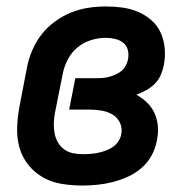

<svg xmlns="http://www.w3.org/2000/svg" viewBox="-20 -562 590 594"><path d="M236 12Q203 12 171.5 7Q140 2 113.5 -13Q87 -28 68 -51.5Q49 -75 40.5 -104.5Q32 -134 33 -166.5Q34 -199 40 -231L63 -351Q68 -378 79 -404.5Q90 -431 107.5 -454Q125 -477 149.5 -495Q174 -513 200.5 -523.5Q227 -534 254 -538Q281 -542 308 -542Q334 -542 359.5 -538.5Q385 -535 408 -525Q431 -515 449 -499Q467 -483 477 -461Q487 -439 489.5 -413.5Q492 -388 487 -361Q484 -346 477.5 -330.5Q471 -315 459 -303Q447 -291 432.5 -283Q418 -275 402 -269Q420 -259 435 -244.5Q450 -230 458.5 -211Q467 -192 468.5 -170Q470 -148 465 -126Q461 -103 449 -81Q437 -59 418 -42.5Q399 -26 376 -15.5Q353 -5 329.5 1Q306 7 282.5 9.5Q259 12 236 12ZM238 -85Q249 -85 261 -86Q273 -87 284.5 -89.5Q296 -92 307 -96Q318 -100 328.5 -107Q339 -114 346 -124.5Q353 -135 355 -146Q359 -166 351 -182.5Q343 -199 327.5 -208Q312 -217 293 -220Q274 -223 255 -223H194L213 -320H274Q284 -320 294 -320.5Q304 -321 314.5 -323.5Q325 -326 335.5 -330.5Q346 -335 354.5 -341.5Q363 -348 368.5 -358Q374 -368 376 -378Q379 -393 375.5 -407Q372 -421 361.5 -429.5Q351 -438 336.5 -441.5Q322 -445 307 -445Q285 -445 262 -438Q239 -431 220 -415.5Q201 -400 189.5 -377.5Q178 -355 174 -333L150 -213Q147 -197 146.5 -180.5Q146 -164 149 -149Q152 -134 159.5 -121Q167 -108 179 -99.5Q191 -91 206 -88Q221 -85 238 -85Z"/></svg>

Font: Lode
Style: Bold Italic
Weight: 700
Italic angle: -11°
Monospace: yes
Designer: Belleve Invis
Foundry: Belleve Invis
Version: Version 29.2.0; ttfautohint (v1.8.3)